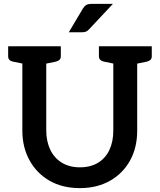

<svg xmlns="http://www.w3.org/2000/svg" viewBox="-20 -959 822 988"><path d="M391 9Q301 9 235 -29Q169 -67 132 -134Q95 -201 95 -287V-721H218V-288Q218 -232 238.5 -189Q259 -146 298 -122Q337 -98 391 -98Q446 -98 484.5 -121.5Q523 -145 543 -187.5Q563 -230 563 -287V-721H686V-287Q686 -199 649 -132.5Q612 -66 545.5 -28.5Q479 9 391 9ZM122 -721 110 -629 46 -642Q34 -645 28 -651.5Q22 -658 22 -670V-721ZM293 -721V-670Q293 -658 286.5 -651.5Q280 -645 268 -642L205 -629L193 -721ZM590 -721 578 -629 514 -642Q502 -645 495.5 -651.5Q489 -658 489 -670V-721ZM761 -721V-670Q761 -658 754.5 -651.5Q748 -645 736 -642L673 -629L660 -721ZM334 -793 406 -914Q414 -927 423.5 -933Q433 -939 451 -939H561L439 -809Q431 -800 423 -796.5Q415 -793 401 -793Z"/></svg>

Font: Aleo SemiBold
Style: Regular
Weight: 600
Designer: Alessio Laiso
Foundry: Alessio Laiso
Version: Version 2.001;gftools[0.9.29]